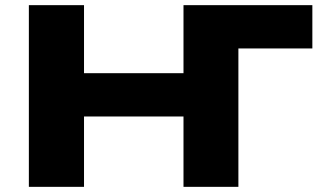

<svg xmlns="http://www.w3.org/2000/svg" viewBox="-20 -725 1246 745"><path d="M92 0V-705H306V-441H692V-705H1192V-537H905V0H692V-273H306V0Z"/></svg>

Font: Nunito Sans 10pt Expanded Black
Style: Regular
Weight: 900
Width: 7
Designer: Vernon Adams
Foundry: Vernon Adams
Version: Version 3.101;gftools[0.9.27]